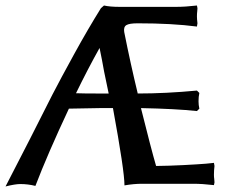

<svg xmlns="http://www.w3.org/2000/svg" viewBox="-30 -670 832 700"><path d="M332 -275.9 221.2 -273.9Q143.1 -107.4 99.1 7.8Q72.3 1 43.9 1Q25.4 1 -9.8 9.8Q-3.9 -1.5 79.1 -163.1Q129.9 -264.6 160.4 -323.7Q190.9 -382.8 240.7 -473.4Q290.5 -564 337.9 -640.1L349.1 -649.9Q371.6 -645 404.8 -645H613.8Q645 -645 688 -649.9L689.9 -640.1Q689.9 -638.2 689.5 -633.8Q689 -629.4 689 -627.9Q688 -620.1 688 -609.9Q688 -600.6 689.9 -585L688 -573.2Q597.7 -585 472.2 -585Q441.4 -585 430.7 -578.4Q419.9 -571.8 422.9 -553.2Q445.8 -438 472.2 -329.1Q574.2 -329.1 688 -339.8L696.8 -331.1Q693.8 -317.9 693.8 -300.8Q693.8 -287.1 696.8 -273.9L688 -265.1Q610.4 -273.4 483.9 -275.9Q521 -127 539.1 -64.9Q585.9 -65.4 638.7 -68.1Q691.4 -70.8 720.7 -73.2L750 -76.2L752 -64.9Q750 -49.3 750 -33.2Q750 -23.9 751 -18.1Q751 -16.6 751.5 -12Q752 -7.3 752 -4.9L750 4.9Q707 0 675.8 0H487.8Q458 0 423.8 5.9Q423.8 -46.9 381.8 -275.9ZM247.1 -330.1Q274.9 -329.1 320.8 -329.1H366.2Q345.2 -427.7 341.8 -451.2Q334 -492.2 333 -495.1Q289.6 -417.5 247.1 -330.1Z"/></svg>

Font: Linear Smooth
Style: Bold
Weight: 700
Designer: Philipp H. Poll, Flanker
Foundry: Philipp H. Poll, reworked by Flanker
Version: Version 1.061 | FøM Fix